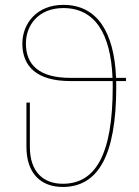

<svg xmlns="http://www.w3.org/2000/svg" viewBox="-20 -755 569 785"><path d="M495.1 -436.7H454.6C446.8 -624.5 376.9 -735.1 239 -735.1C130.9 -735.1 71.4 -659.4 71.4 -576.6C71.4 -482.7 131.4 -423.6 267.4 -423.6H440.6C440.8 -416 440.9 -408.3 440.9 -400.4C440.9 -124.4 371.3 -3.7 236.9 -3.7C157.6 -3.7 102.1 -51.7 102.1 -154.7V-335.4H88.1V-154.3C88.1 -45.6 147.6 9.4 236.4 9.4C379.6 9.4 455.3 -116.1 455.3 -400.4C455.3 -408.3 455.2 -416 455 -423.6H495.1ZM267.4 -436.7C140.6 -436.7 85.9 -489.7 85.9 -576.6C85.9 -653.7 138.7 -722 239 -722C368 -722 432.7 -617.6 440.1 -436.7Z"/></svg>

Font: Fira Sans Hair
Style: Regular
Weight: 100
Designer: bBox Type GmbH & Carrois Corporate GbR & Edenspiekermann AG
Foundry: bBox Type GmbH & Carrois Corporate GbR & Edenspiekermann AG
Version: Version 4.300;PS 004.300;hotconv 1.0.88;makeotf.lib2.5.64775